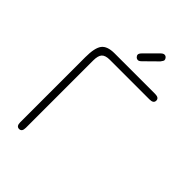

<svg xmlns="http://www.w3.org/2000/svg" viewBox="-242 -916 1020 1020"><g transform="rotate(45 268.0 -406.0)"><path d="M391 -798Q391 -792 380 -778L310 -709Q299 -698 291 -698Q282 -698 275.5 -704.5Q269 -711 269 -719Q269 -727 281 -739L350 -808Q361 -819 370 -819Q379 -819 385 -812Q391 -805 391 -798ZM482 -594H184Q151 -594 137.5 -579.5Q124 -565 124 -529V-23Q124 7 103 7Q82 7 82 -23V-512Q82 -582 102.5 -609Q123 -636 177 -636H482Q512 -636 512 -615Q512 -594 482 -594Z"/></g></svg>

Font: Jura Light
Style: Regular
Weight: 300
Designer: Daniel Johnson, Alexei Vanyashin
Foundry: Daniel Johnson
Version: Version 5.103